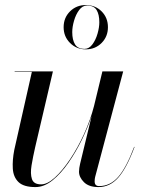

<svg xmlns="http://www.w3.org/2000/svg" viewBox="-20 -750 606 780"><path d="M238.5 -639.5Q238.5 -678 264.5 -703.8Q290.5 -729.5 328.5 -729.5Q367 -729.5 392.8 -703.8Q418.5 -678 418.5 -639.5Q418.5 -601.5 392.8 -575.5Q367 -549.5 328.5 -549.5Q290.5 -549.5 264.5 -575.5Q238.5 -601.5 238.5 -639.5ZM273.5 -619.5Q273.5 -588 284.8 -569.8Q296 -551.5 323.5 -551.5Q342 -551.5 355.5 -569.8Q369 -588 376.2 -613.2Q383.5 -638.5 383.5 -659.5Q383.5 -691 372.5 -709.2Q361.5 -727.5 333.5 -727.5Q315 -727.5 301.5 -709.2Q288 -691 280.8 -665.8Q273.5 -640.5 273.5 -619.5ZM195 -460 123 -152.5Q114 -113 108.2 -78.5Q102.5 -44 109.8 -22.5Q117 -1 147 -1Q172.5 -1 203.2 -29Q234 -57 265 -103.5Q296 -150 321.8 -206.5Q347.5 -263 362 -319.5L396 -460H480.5L366.5 -31Q364.5 -23 364.5 -13Q364.5 6 383 6Q427.5 6 460.2 -31.2Q493 -68.5 525 -153.5L526.5 -153Q494.5 -67 460.5 -28.5Q426.5 10 380 10Q341 10 321 -10Q301 -30 301 -52.5Q301 -58.5 302.2 -67.8Q303.5 -77 305.5 -85L352.5 -279.5Q337 -232.5 312.5 -182.2Q288 -132 257.5 -88.2Q227 -44.5 193 -17.2Q159 10 124 10Q76 10 55 -10.5Q34 -31 32 -65.5Q30 -100 38 -141L109.5 -458H39.5V-460Z"/></svg>

Font: Bodoni* 96pt
Style: Italic
Weight: 400
Italic angle: -13°
Version: Version 2.3